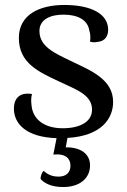

<svg xmlns="http://www.w3.org/2000/svg" viewBox="-20 -544 510 774"><path d="M436 -133C436 -225 345 -260 266 -298C200 -330 139 -356 139 -419C139 -467 185 -485 236 -485C296 -485 334 -462 340 -421C345 -408 345 -390 343 -376C353 -373 362 -373 373 -375C405 -378 416 -400 416 -424C416 -488 348 -524 239 -524C141 -524 56 -486 56 -391C56 -289 137 -254 215 -217C283 -184 351 -164 351 -102C351 -52 301 -27 233 -27C156 -27 111 -65 107 -121C105 -137 105 -150 109 -165C54 -174 36 -141 36 -107C36 -43 88 9 208 13L195 79C247 74 264 97 264 124C264 152 246 168 216 168C180 168 164 151 156 145C150 149 142 168 144 178C158 193 184 210 235 210C301 210 343 175 343 123C343 77 306 49 245 50L252 12C391 4 436 -68 436 -133Z"/></svg>

Font: Arima Koshi Medium
Style: Regular
Weight: 500
Designer: Joana Correia and Natanael Gama
Foundry: NDISCOVER
Version: Version 1.019;PS 001.019;hotconv 1.0.88;makeotf.lib2.5.64775